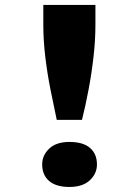

<svg xmlns="http://www.w3.org/2000/svg" viewBox="-20 -731 549 762"><path d="M205.2 -255.4Q193.1 -311.6 180.5 -374.8Q167.9 -437.9 159.9 -504.1Q151.9 -570.3 151.9 -632.9V-711.5H358.7V-632.9Q358.7 -571.6 351.2 -505.8Q343.7 -439.9 331.6 -375.9Q319.6 -311.9 305.4 -255.4ZM255.6 11Q202.6 11 175 -12.7Q147.4 -36.5 147.4 -78.4Q147.4 -114.7 175.3 -141.2Q203.2 -167.7 255.6 -167.7Q309.7 -167.7 337.2 -144Q364.8 -120.2 364.8 -78.4Q364.8 -42 336.5 -15.5Q308.1 11 255.6 11Z"/></svg>

Font: Lexend Mega
Style: Regular
Weight: 400
Designer: Bonnie Shaver-Troup, Thomas Jockin
Foundry: Lexend
Version: Version 1.007